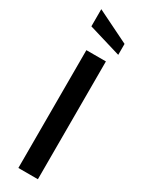

<svg xmlns="http://www.w3.org/2000/svg" viewBox="-239 -955 751 988"><g transform="rotate(30 136.0 -460.5)"><path d="M78 -700H194V0H78ZM39 -819V-921L232 -826V-761Z"/></g></svg>

Font: Cabin SemiBold
Style: Regular
Weight: 600
Designer: Pablo Impallari
Foundry: Pablo Impallari. http://www.impallari.com Igino Marini. http://www.ikern.com
Version: Version 2.001